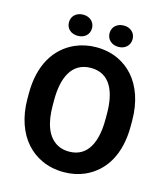

<svg xmlns="http://www.w3.org/2000/svg" viewBox="-128 -979 946 1087"><g transform="rotate(15 345.0 -435.0)"><path d="M647 -339V-371C647 -481 615 -568 563 -627C515 -681 443 -721 345 -721C300 -721 259 -712 222 -696C109 -646 42 -534 42 -371V-339C42 -230 75 -142 127 -84C175 -30 249 10 346 10C391 10 431 2 468 -14C581 -64 647 -175 647 -339ZM346 -110C321 -110 299 -115 280 -125C215 -159 190 -239 190 -339V-372C190 -498 231 -600 345 -600C460 -600 499 -498 499 -372V-339C499 -214 460 -110 346 -110ZM225 -756C263 -756 292 -780 292 -818C292 -855 263 -880 225 -880C187 -880 157 -856 157 -818C157 -779 186 -756 225 -756ZM463 -755C501 -755 530 -780 530 -818C530 -855 501 -880 463 -880C425 -880 395 -856 395 -818C395 -780 424 -755 463 -755Z"/></g></svg>

Font: Asimov
Style: Regular
Weight: 500
Designer: Google
Version: Version 2.000980; 2014